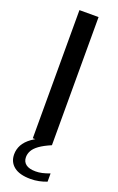

<svg xmlns="http://www.w3.org/2000/svg" viewBox="-180 -785 640 1042"><g transform="rotate(20 140.0 -264.0)"><path d="M85 0V-740H195.5V0ZM148 212Q84.5 212 52 186.2Q19.5 160.5 19.5 116Q19.5 87.5 33.2 61.8Q47 36 79 13Q111 -10 166 -30L195.5 0Q152.5 18.5 128.5 36Q104.5 53.5 94.8 71.5Q85 89.5 85 108.5Q85 135 103.8 149.5Q122.5 164 160 164Q178.5 164 197.5 159.8Q216.5 155.5 241 146.5V194Q219.5 202.5 196.5 207.2Q173.5 212 148 212Z"/></g></svg>

Font: Encode Sans SemiExpanded Medium
Style: Regular
Weight: 500
Width: 6
Designer: Multiple Designers
Foundry: Impallari Type
Version: Version 3.002